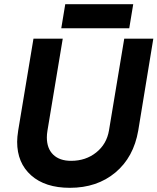

<svg xmlns="http://www.w3.org/2000/svg" viewBox="-20 -885 753 918"><path d="M62 -207Q62 -229 67 -261L140 -700H280L207 -261Q204 -243 204 -228Q204 -175 234.5 -145.5Q265 -116 320 -116Q390 -116 440 -156Q490 -196 501 -261L574 -700H713L641 -261Q619 -133 531.5 -60Q444 13 314 13Q196 13 129 -46.5Q62 -106 62 -207ZM292 -865H617L598 -750H273Z"/></svg>

Font: Oak Sans
Style: Bold Italic
Weight: 700
Italic angle: -9.5°
Foundry: Erik Kennedy, Walven
Version: Version 1.000